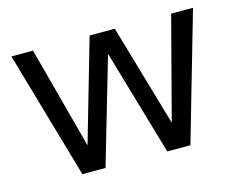

<svg xmlns="http://www.w3.org/2000/svg" viewBox="-76 -608 897 721"><g transform="rotate(-15 372.5 -248.0)"><path d="M162 0 19 -496H103L216 -72L201 -73L323 -496H421L544 -73L529 -72L640 -496H725L582 0H492L364 -439H380L252 0Z"/></g></svg>

Font: DM Sans 28pt
Style: Regular
Weight: 400
Version: Version 4.004;gftools[0.9.30]